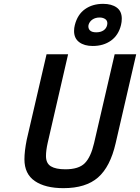

<svg xmlns="http://www.w3.org/2000/svg" viewBox="-20 -967 728 998"><path d="M365 -806Q365 -822 369 -837Q383 -892 422 -919.5Q461 -947 516 -947Q560 -947 586.5 -928Q613 -909 613 -870Q613 -853 609 -837Q596 -784 557 -756Q518 -728 462 -728Q418 -728 391.5 -748Q365 -768 365 -806ZM537 -837Q538 -840 538 -846Q538 -861 526 -868.5Q514 -876 498 -876Q476 -876 460.5 -865.5Q445 -855 440 -837Q437 -820 447 -809.5Q457 -799 480 -799Q503 -799 518 -809Q533 -819 537 -837ZM107 -139Q107 -181 119 -241L222 -685H334L228 -225Q219 -185 219 -156Q219 -118 244.5 -102.5Q270 -87 320 -87Q389 -87 420.5 -118.5Q452 -150 469 -223L576 -685H688L581 -222Q553 -100 489.5 -44.5Q426 11 310 11Q215 11 161 -26Q107 -63 107 -139Z"/></svg>

Font: Cairo SemiBold
Style: Italic
Weight: 600
Italic angle: -13°
Designer: Mohamed Gaber, Accademia di Belle Arti di Urbino and others
Foundry: Kief Type Foundry, Accademia di Belle Arti di Urbino and others
Version: Version 3.011